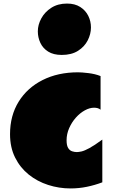

<svg xmlns="http://www.w3.org/2000/svg" viewBox="-20 -1035 647 1073"><path d="M551.8 -16.1Q510.7 -0.5 466.1 8.8Q421.4 18.1 374 18.1Q309.6 18.1 249 -1.5Q188.5 -21 140.6 -59.3Q92.8 -97.7 64.5 -154.3Q36.1 -210.9 36.1 -285.2Q36.1 -388.7 84.2 -466.6Q132.3 -544.4 218 -587.6Q303.7 -630.9 416 -630.9Q436 -630.9 473.6 -626.5Q511.2 -622.1 542 -609.9V-421.9Q534.7 -428.2 525.1 -430.7Q515.6 -433.1 505.9 -433.1Q481 -433.1 453.9 -418.2Q426.8 -403.3 403.8 -377.4Q380.9 -351.6 366.5 -318.8Q352.1 -286.1 352.1 -251Q352.1 -222.2 360.8 -208Q369.6 -193.8 383.1 -189.5Q396.5 -185.1 409.2 -185.1Q419.4 -185.1 435.8 -188.7Q452.1 -192.4 479.7 -207.3Q507.3 -222.2 551.8 -254.9ZM354.5 -1015.1Q398.9 -1015.1 428.7 -995.8Q458.5 -976.6 473.4 -946.3Q488.3 -916 488.3 -881.8Q488.3 -844.7 470.2 -809.3Q452.1 -773.9 416 -751Q379.9 -728 325.2 -728Q278.8 -728 249.3 -746.6Q219.7 -765.1 205.6 -795.4Q191.4 -825.7 191.4 -859.9Q191.4 -896.5 210.9 -932.4Q230.5 -968.3 267.1 -991.7Q303.7 -1015.1 354.5 -1015.1Z"/></svg>

Font: Rammetto One
Style: Regular
Weight: 400
Designer: Vernon Adams
Foundry: Vernon Adams
Version: Version 1.100; ttfautohint (v1.8.4.7-5d5b)